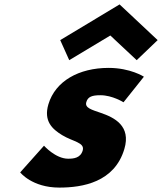

<svg xmlns="http://www.w3.org/2000/svg" viewBox="-20 -836 735 871"><path d="M253.2 -654 294.1 -563 480.5 -675 600.1 -563 695.2 -654 522.5 -816ZM472.7 -528C337.7 -528 230.9 -468 199.6 -363C176.7 -286 217.9 -250 261.9 -223C311 -193 366.1 -190 355.1 -153C344.9 -119 314 -116 289 -116C232 -116 179.6 -175 179.6 -175L71.6 -54C71.6 -54 125 15 249 15C354 15 499.2 -9 544.1 -160C575.4 -265 498.7 -303 437 -324C397.1 -338 363.5 -346 371.6 -373C378.7 -397 396.8 -404 435.8 -404C489.8 -404 540.3 -372 540.3 -372L632.8 -488C632.8 -488 571.7 -528 472.7 -528Z"/></svg>

Font: Hussar
Style: BdOblThree
Weight: 700
Foundry: Cannot Into Space Fonts
Version: Version 2.00